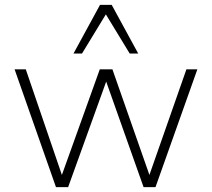

<svg xmlns="http://www.w3.org/2000/svg" viewBox="-20 -769 870 789"><path d="M210 0 40 -484H86L247 -13H221L390 -484H442L607 -13H581L746 -484H791L619 0H570L401 -477H432L260 0ZM282 -549 391 -749H439L548 -549H513L415 -710L317 -549Z"/></svg>

Font: Nunito Sans 12pt ExtraLight ExtraLight
Style: Regular
Weight: 250
Version: Version 3.101;gftools[0.9.27]